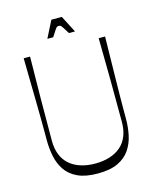

<svg xmlns="http://www.w3.org/2000/svg" viewBox="-128 -949 841 1046"><g transform="rotate(-15 293.0 -426.5)"><path d="M293 11Q224 11 180 -9.5Q136 -30 112 -65.5Q88 -101 79 -145.5Q70 -190 70 -237Q70 -251 70 -284.5Q70 -318 69.5 -365.5Q69 -413 68 -469Q67 -525 66 -584.5Q65 -644 64 -700H100Q98 -582 97 -463.5Q96 -345 96 -226Q96 -182 109.5 -148Q123 -114 148.5 -91.5Q174 -69 210.5 -57Q247 -45 293 -45Q339 -45 376 -57Q413 -69 438.5 -91.5Q464 -114 477.5 -148Q491 -182 491 -226Q491 -345 490 -463.5Q489 -582 487 -700H523Q522 -644 521 -584.5Q520 -525 519 -468.5Q518 -412 517.5 -365Q517 -318 517 -284.5Q517 -251 517 -237Q517 -191 508 -147Q499 -103 475 -67Q451 -31 407 -10Q363 11 293 11ZM216 -769 264 -864H323L372 -769H338Q322 -795 314.5 -806Q307 -817 303.5 -819Q300 -821 294 -821Q289 -821 284.5 -819Q280 -817 273 -806Q266 -795 249 -769Z"/></g></svg>

Font: Ojuju Light
Style: Regular
Weight: 300
Designer: Chisaokwu Joboson, Mirko Velimirovic
Foundry: Udi Foundry
Version: Version 1.000